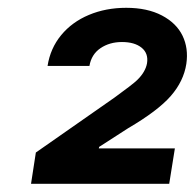

<svg xmlns="http://www.w3.org/2000/svg" viewBox="-20 -825 489 482"><path d="M57.9 -363.6 70 -442.1 267.8 -580.3Q311.8 -612.2 323.9 -623.6Q345.2 -644.2 349.1 -666.2Q353 -691.1 335.4 -705.3Q317.8 -719.5 286.2 -719.5Q255 -719.5 232.2 -704Q209.5 -688.6 204.5 -659.4H99.4Q106.2 -703.5 133.5 -736.7Q160.9 -769.9 203.3 -787.6Q245.7 -805.4 296.9 -805.4Q349.8 -805.4 386.4 -786.2Q422.9 -767 438.2 -735.4Q453.5 -703.8 447.8 -664.8Q441.1 -621.1 408.7 -584Q376.4 -546.9 301.8 -503.2L229 -456.3L228 -452.4H419L404.8 -363.6Z"/></svg>

Font: Karasuma Gothic
Style: Bold Italic
Weight: 700
Italic angle: 9.39998°
Designer: Rasmus Andersson / Ryoko Nishizuka
Foundry: Genbu
Version: Version 1.00